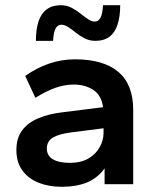

<svg xmlns="http://www.w3.org/2000/svg" viewBox="-20 -708 600 738"><path d="M217 10Q167 10 127.5 -6Q88 -22 65.5 -53.5Q43 -85 43 -131Q43 -178 65.5 -207.5Q88 -237 127.5 -253.5Q167 -270 217 -276L376 -296Q370 -342 338.5 -362.5Q307 -383 263 -383Q230 -383 194.5 -371Q159 -359 116 -332L77 -416Q120 -447 168.5 -463.5Q217 -480 268 -480Q378 -480 435 -431.5Q492 -383 492 -286V0H382V-61Q356 -24 315 -7Q274 10 217 10ZM249 -82Q290 -82 318.5 -98Q347 -114 362.5 -141Q378 -168 378 -197V-215L253 -199Q206 -193 183 -179Q160 -165 160 -137Q160 -110 183 -96Q206 -82 249 -82ZM118 -551Q118 -595 128 -625.5Q138 -656 159.5 -672Q181 -688 214 -688Q236 -688 254.5 -678.5Q273 -669 288.5 -656.5Q304 -644 318 -634.5Q332 -625 344 -625Q358 -625 366 -639.5Q374 -654 376 -688H442Q442 -645 432 -614Q422 -583 401 -567Q380 -551 346 -551Q324 -551 305.5 -560.5Q287 -570 271.5 -582.5Q256 -595 242 -604Q228 -613 216 -613Q202 -613 194 -599Q186 -585 184 -551Z"/></svg>

Font: Gantari SemiBold
Style: Regular
Weight: 600
Designer: Anugrah Pasau
Foundry: Lafontype
Version: Version 1.000; ttfautohint (v1.8.3)